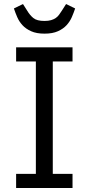

<svg xmlns="http://www.w3.org/2000/svg" viewBox="-20 -933 440 953"><path d="M49 0ZM60 0V-70H158V-628H60V-698H340V-628H242V-70H340V0ZM201 -766Q161 -766 134.5 -778Q108 -790 91.5 -808Q75 -826 65.5 -848Q56 -870 49 -891L94 -913L115 -880Q128 -858 145.5 -843.5Q163 -829 201 -829Q220 -829 233.5 -833Q247 -837 256.5 -843.5Q266 -850 273 -859.5Q280 -869 287 -880L308 -913L353 -891Q346 -870 336.5 -848Q327 -826 310.5 -808Q294 -790 267.5 -778Q241 -766 201 -766Z"/></svg>

Font: Aneliza
Style: Regular
Weight: 400
Designer: Mike Abbink, Paul van der Laan, Pieter van Rosmalen
Foundry: Bold Monday
Version: Version 3.001;September 8, 2019;FontCreator 11.5.0.2425 64-b